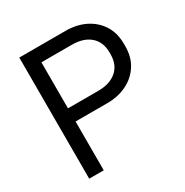

<svg xmlns="http://www.w3.org/2000/svg" viewBox="-162 -831 925 961"><g transform="rotate(-30 300.5 -350.0)"><path d="M80 0V-700H348Q411 -700 460.5 -675.5Q510 -651 539 -606Q568 -561 568 -497V-484Q568 -421 538.5 -375.5Q509 -330 459 -306Q409 -282 348 -282H164V0ZM164 -358H339Q406 -358 445 -391.5Q484 -425 484 -486V-496Q484 -557 445.5 -590.5Q407 -624 339 -624H164Z"/></g></svg>

Font: Space Grotesk
Style: Regular
Weight: 400
Designer: Florian Karsten
Foundry: Florian Karsten
Version: Version 2.000